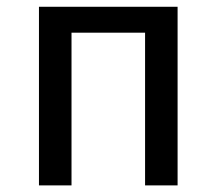

<svg xmlns="http://www.w3.org/2000/svg" viewBox="-20 -561 655 581"><path d="M419 0V-462.1H196.4V0H97.9V-540.5H517.4V0Z"/></svg>

Font: Fira Code Retina
Style: Regular
Weight: 450
Monospace: yes
Designer: Carrois Corporate, Edenspiekermann AG, Nikita Prokopov
Foundry: Carrois Corporate, Edenspiekermann AG, Nikita Prokopov
Version: Version 6.002